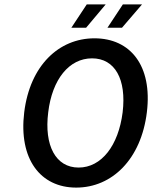

<svg xmlns="http://www.w3.org/2000/svg" viewBox="-20 -840 694 872"><path d="M647 -330C673 -542 572 -666 409 -666C247 -666 116 -542 90 -330C64 -117 164 12 326 12C489 12 621 -117 647 -330ZM199 -330C217 -480 294 -575 398 -575C502 -575 555 -480 537 -330C518 -179 441 -79 337 -79C233 -79 180 -179 199 -330ZM460 -820H374L304 -714H371ZM534 -714 625 -820H538L468 -714Z"/></svg>

Font: Falling Sky
Style: LightObl
Weight: 400
Designer: Paul D. Hunt
Foundry: Adobe Systems Incorporated
Version: Version 1.02